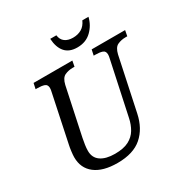

<svg xmlns="http://www.w3.org/2000/svg" viewBox="-203 -1073 1203 1248"><g transform="rotate(-30 398.0 -449.0)"><path d="M323 10Q214 10 155 -35.5Q96 -81 96 -163Q96 -179 99.5 -207Q103 -235 107 -252L181 -604Q185 -620 185 -632Q185 -658 165 -665Q145 -672 113 -672H100L109 -714H400L392 -672H379Q346 -672 319 -659.5Q292 -647 281 -600L206 -247Q201 -222 197.5 -198.5Q194 -175 194 -154Q194 -103 232 -76.5Q270 -50 338 -50Q403 -50 442 -70.5Q481 -91 502 -126.5Q523 -162 532 -206L617 -604Q621 -620 621 -632Q621 -658 601 -665Q581 -672 549 -672H536L545 -714H796L788 -672H775Q742 -672 715 -659.5Q688 -647 677 -600L593 -204Q572 -104 507 -47Q442 10 323 10ZM472 -771Q412 -771 381 -806.5Q350 -842 346 -908H392Q396 -874 419 -857Q442 -840 479 -840Q516 -840 543.5 -856Q571 -872 587 -908H633Q620 -852 578.5 -811.5Q537 -771 472 -771Z"/></g></svg>

Font: NotoSerif-Italic
Style: Regular
Weight: 400
Italic angle: -12°
Designer: Monotype Design Team
Foundry: Monotype Imaging Inc.
Version: Version 2.007; ttfautohint (v1.8) -l 8 -r 50 -G 200 -x 14 -D